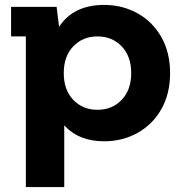

<svg xmlns="http://www.w3.org/2000/svg" viewBox="-20 -566 743 780"><path d="M671 -269Q671 -186 636 -123.5Q601 -61 539.5 -26.5Q478 8 403 8Q300 8 241 -57V194H85V-418H25V-538H210L220 -457Q278 -546 403 -546Q478 -546 539.5 -511.5Q601 -477 636 -414.5Q671 -352 671 -269ZM513 -269Q513 -337 474.5 -377.5Q436 -418 376 -418Q316 -418 277.5 -377.5Q239 -337 239 -269Q239 -201 277.5 -160.5Q316 -120 376 -120Q436 -120 474.5 -160.5Q513 -201 513 -269Z"/></svg>

Font: mBank
Style: Bold
Weight: 700
Designer: Julieta Ulanovsky
Foundry: Julieta Ulanovsky
Version: Version 7.200